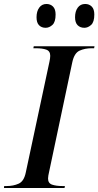

<svg xmlns="http://www.w3.org/2000/svg" viewBox="-41 -947 496 967"><path d="M-21 0 -20 -10H-7Q26 -10 53 -22Q80 -34 89 -79L208 -636Q212 -654 212 -666Q212 -690 192 -697Q172 -704 140 -704H127L129 -714H435L433 -704H420Q387 -704 360 -692Q333 -680 323 -633L206 -80Q204 -72 202.5 -63Q201 -54 201 -48Q201 -24 221.5 -17Q242 -10 273 -10H286L284 0ZM384 -807Q363 -807 350 -820Q337 -833 337 -860Q337 -890 350.5 -908.5Q364 -927 388 -927Q408 -927 421 -914Q434 -901 434 -874Q434 -836 418 -821.5Q402 -807 384 -807ZM189 -807Q168 -807 155.5 -820Q143 -833 143 -860Q143 -890 156.5 -908.5Q170 -927 193 -927Q213 -927 226 -914Q239 -901 239 -874Q239 -836 223 -821.5Q207 -807 189 -807Z"/></svg>

Font: Noto Serif Display Medium
Style: Italic
Weight: 500
Italic angle: -12°
Designer: Monotype Design Team
Foundry: Monotype Imaging Inc.
Version: Version 2.009